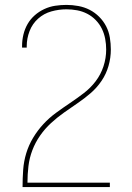

<svg xmlns="http://www.w3.org/2000/svg" viewBox="-20 -763 540 783"><path d="M72 0V-1Q72 -36 74.5 -70.5Q77 -105 87 -138Q97 -171 115 -201Q133 -231 156.5 -256.5Q180 -282 208 -302.5Q236 -323 265 -342.5Q294 -362 321.5 -383Q349 -404 370 -431.5Q391 -459 402 -492.5Q413 -526 413 -561Q413 -583 409 -604.5Q405 -626 395.5 -645.5Q386 -665 370.5 -681Q355 -697 335.5 -707Q316 -717 294.5 -721Q273 -725 251 -725Q220 -725 189.5 -716.5Q159 -708 135.5 -687Q112 -666 100.5 -636Q89 -606 89 -575V-569H70V-576Q70 -599 75.5 -622Q81 -645 92.5 -665Q104 -685 121.5 -700.5Q139 -716 160.5 -726Q182 -736 205 -739.5Q228 -743 251 -743Q275 -743 299.5 -738.5Q324 -734 345.5 -723Q367 -712 384.5 -694.5Q402 -677 413 -655.5Q424 -634 428 -609.5Q432 -585 432 -561Q432 -527 422.5 -494Q413 -461 394 -433Q375 -405 349.5 -383Q324 -361 296 -342Q268 -323 240.5 -303.5Q213 -284 188 -261Q163 -238 143.5 -210Q124 -182 112 -150.5Q100 -119 96 -85.5Q92 -52 92 -18H428V0Z"/></svg>

Font: Iosevka Curly Thin
Style: Regular
Weight: 100
Monospace: yes
Designer: Belleve Invis
Foundry: Belleve Invis
Version: Version 22.1.2; ttfautohint (v1.8.4)